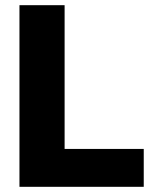

<svg xmlns="http://www.w3.org/2000/svg" viewBox="-20 -720 592 740"><path d="M229 -700V-146H534V0H55V-700Z"/></svg>

Font: Albert Sans Black
Style: Regular
Weight: 900
Designer: Andreas Rasmussen
Foundry: a.Foundry
Version: Version 1.025